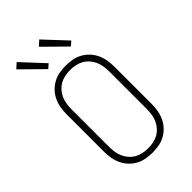

<svg xmlns="http://www.w3.org/2000/svg" viewBox="-286 -1067 1172 1172"><g transform="rotate(-45 300.0 -481.0)"><path d="M300 8Q272 8 244 3Q216 -2 191.5 -15.5Q167 -29 147.5 -49.5Q128 -70 116 -95.5Q104 -121 99 -149Q94 -177 94 -205V-530Q94 -558 99 -586Q104 -614 116 -639.5Q128 -665 147.5 -685.5Q167 -706 191.5 -719.5Q216 -733 244 -738Q272 -743 300 -743Q328 -743 356 -738Q384 -733 408.5 -719.5Q433 -706 452.5 -685.5Q472 -665 484 -639.5Q496 -614 501 -586Q506 -558 506 -530V-205Q506 -177 501 -149Q496 -121 484 -95.5Q472 -70 452.5 -49.5Q433 -29 408.5 -15.5Q384 -2 356 3Q328 8 300 8ZM300 -30Q323 -30 345.5 -34.5Q368 -39 387.5 -50Q407 -61 422.5 -78.5Q438 -96 447 -116.5Q456 -137 459.5 -159.5Q463 -182 463 -205V-530Q463 -553 459.5 -575.5Q456 -598 447 -618.5Q438 -639 422.5 -656.5Q407 -674 387.5 -685Q368 -696 345.5 -700.5Q323 -705 300 -705Q277 -705 254.5 -700.5Q232 -696 212.5 -685Q193 -674 177.5 -656.5Q162 -639 153 -618.5Q144 -598 140.5 -575.5Q137 -553 137 -530V-205Q137 -182 140.5 -159.5Q144 -137 153 -116.5Q162 -96 177.5 -78.5Q193 -61 212.5 -50Q232 -39 254.5 -34.5Q277 -30 300 -30ZM405 -803 266 -940 299 -970 433 -827ZM210 -803 71 -940 104 -970 237 -827Z"/></g></svg>

Font: Iosevka Etoile Extralight
Style: Regular
Weight: 200
Designer: Belleve Invis
Foundry: Belleve Invis
Version: Version 22.1.2; ttfautohint (v1.8.4)